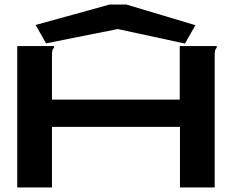

<svg xmlns="http://www.w3.org/2000/svg" viewBox="-20 -826 1040 846"><path d="M56 -623H218V-616Q212 -610 210.5 -603Q209 -596 209 -579V-387H772V-623H935V-616Q929 -610 927.5 -603Q926 -596 926 -579V0H773V-267H209V0H56ZM183 -635 137 -716 463 -806H537L841 -715L795 -634L499 -698Z"/></svg>

Font: Inconsolata UltraExpanded Black
Style: Regular
Weight: 900
Width: 9
Monospace: yes
Designer: Raph Levien, Cyreal, Brenton Simpson
Foundry: Raph Levien, Cyreal, Google
Version: Version 3.001; ttfautohint (v1.8.2.53-6de2)